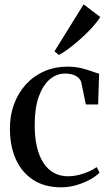

<svg xmlns="http://www.w3.org/2000/svg" viewBox="-20 -828 489 860"><path d="M254 11Q180 11 128.8 -22.2Q77.5 -55.5 51 -114.5Q24.5 -173.5 24.5 -250.5Q24 -310 42.5 -360.5Q61 -411 95.2 -449Q129.5 -487 177.2 -508.2Q225 -529.5 283.5 -529.5Q316 -529.5 343.5 -522.8Q371 -516 391.5 -508.5Q412 -501 424 -498L419.5 -360H364.5L344 -459.5Q342 -468 334.2 -476.8Q326.5 -485.5 311 -492Q295.5 -498.5 270 -498.5Q234 -498.5 203.2 -472.8Q172.5 -447 154 -396.2Q135.5 -345.5 135.5 -270.5Q135 -214 145.2 -170.8Q155.5 -127.5 174.8 -98Q194 -68.5 221.8 -53.5Q249.5 -38.5 284 -38.5Q308.5 -38.5 333 -44.5Q357.5 -50.5 378.5 -60Q399.5 -69.5 413 -79.5L426 -55Q410 -38.5 382.8 -23.5Q355.5 -8.5 322 1.2Q288.5 11 254 11ZM243.5 -582 224 -598 354.5 -808.5 429 -752Q416 -730.5 393.8 -706Q371.5 -681.5 345 -657.5Q318.5 -633.5 292.2 -613.5Q266 -593.5 244.5 -582Z"/></svg>

Font: Merriweather 120pt
Style: Regular
Weight: 400
Version: Version 2.100